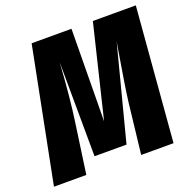

<svg xmlns="http://www.w3.org/2000/svg" viewBox="-142 -816 927 937"><g transform="rotate(-20 321.5 -347.5)"><path d="M603 0H435L465 -263Q474 -337 502 -502L512 -562L385 -72H219L216 -561Q204 -376 187 -261L150 0H-18L119 -695H326L321 -216L437 -695H660Z"/></g></svg>

Font: Fira Sans Extra Condensed ExtraBold
Style: Italic
Weight: 800
Width: 3
Italic angle: -8°
Designer: Carrois Corporate & Edenspiekermann AG
Foundry: Carrois Corporate GbR & Edenspiekermann AG
Version: Version 4.203